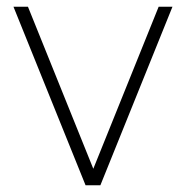

<svg xmlns="http://www.w3.org/2000/svg" viewBox="-20 -550 552 570"><path d="M278 0H234L20 -530H63L257 -49L451 -530H492Z"/></svg>

Font: Morrison Thin
Style: Regular
Weight: 100
Designer: Pablo Impallari, Rodrigo Fuenzalida (Modified by Dan O. Williams)
Version: Version 0.03;June 6, 2019;FontCreator 11.5.0.2425 64-bit; tt